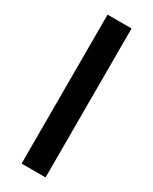

<svg xmlns="http://www.w3.org/2000/svg" viewBox="-232 -853 809 1016"><g transform="rotate(30 173.0 -345.0)"><path d="M100 110V-800H246.5V110Z"/></g></svg>

Font: Geologica Roman ExtraBold
Style: Regular
Weight: 800
Designer: Sindre Bremnes, Frode Helland
Foundry: Monokrom Skriftforlag AS
Version: Version 1.010;gftools[0.9.28]